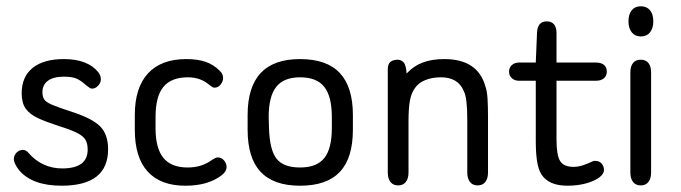

<svg xmlns="http://www.w3.org/2000/svg" viewBox="-20 -581 2166 611"><path d="M176 10Q324 10 324 -106Q324 -153 299 -178.5Q274 -204 209 -225Q166 -239 146 -247.5Q126 -256 120.5 -265Q115 -274 115 -288Q115 -311 132.5 -324Q150 -337 183 -337Q208 -337 222 -331.5Q236 -326 255 -309Q263 -303 266 -301Q269 -299 273 -299Q284 -299 292.5 -308.5Q301 -318 301 -329Q301 -340 293 -351Q259 -393 183 -393Q119 -393 84 -365Q49 -337 49 -284Q49 -253 62 -235Q75 -217 101 -205Q127 -193 167 -180Q206 -168 225.5 -158Q245 -148 252 -136Q259 -124 259 -105Q259 -45 178 -45Q146 -45 119 -57.5Q92 -70 71 -94Q67 -99 62.5 -101.5Q58 -104 53 -104Q41 -104 32.5 -95Q24 -86 24 -75Q24 -61 41 -39Q83 10 176 10Z M409 -215V-168Q409 -80 450 -35Q491 10 570 10Q642 10 685 -23Q701 -35 701 -50Q701 -61 693 -70.5Q685 -80 673 -80Q667 -80 656 -73Q638 -60 619 -54Q600 -48 577 -48Q525 -48 500 -78.5Q475 -109 475 -173V-209Q475 -274 500 -304.5Q525 -335 578 -335Q618 -335 646 -311Q652 -306 655.5 -304Q659 -302 663 -302Q674 -302 682 -312Q690 -322 690 -333Q690 -346 679 -356Q659 -376 633.5 -384.5Q608 -393 573 -393Q493 -393 451 -347.5Q409 -302 409 -215Z M768 -215V-168Q768 -78 809.5 -34Q851 10 935 10Q1020 10 1061.5 -34Q1103 -78 1103 -168V-215Q1103 -304 1061.5 -348.5Q1020 -393 935 -393Q851 -393 809.5 -348.5Q768 -304 768 -215ZM1036 -209V-173Q1036 -108 1012 -78Q988 -48 935 -48Q882 -48 860 -76Q838 -104 836 -174L835 -209Q835 -274 859 -304.5Q883 -335 935 -335Q988 -335 1012 -304.5Q1036 -274 1036 -209Z M1274 -347Q1272 -375 1264 -383Q1256 -391 1246 -391Q1232 -391 1223 -384.5Q1214 -378 1214 -360V-32Q1214 -13 1222.5 -2Q1231 9 1247 9Q1263 9 1271.5 -2Q1280 -13 1280 -32V-195Q1280 -237 1284.5 -261Q1289 -285 1300 -300Q1311 -317 1333 -326Q1355 -335 1383 -335Q1438 -335 1456 -291Q1462 -279 1464.5 -256Q1467 -233 1467 -201V-32Q1467 -13 1475.5 -2Q1484 9 1500 9Q1516 9 1524.5 -2Q1533 -13 1533 -32V-207Q1533 -242 1531.5 -266.5Q1530 -291 1525 -305Q1501 -393 1394 -393Q1354 -393 1325 -382Q1296 -371 1274 -347Z M1685 -324V-132Q1685 -95 1689 -68.5Q1693 -42 1703 -26Q1726 10 1786 10Q1817 10 1843.5 3Q1870 -4 1886 -15.5Q1902 -27 1902 -40Q1902 -52 1894.5 -60.5Q1887 -69 1875 -69Q1873 -69 1871 -69Q1869 -69 1867 -68Q1848 -59 1833.5 -54.5Q1819 -50 1805 -50Q1774 -50 1762.5 -68.5Q1751 -87 1751 -136V-324H1876Q1893 -324 1902 -332Q1911 -340 1911 -353Q1911 -367 1902 -374.5Q1893 -382 1876 -382H1751V-476Q1751 -494 1743 -503.5Q1735 -513 1720 -513Q1691 -513 1689 -478L1685 -382H1632Q1618 -382 1609 -374Q1600 -366 1600 -353Q1600 -340 1609 -332Q1618 -324 1632 -324Z M2019 -561Q2001 -561 1990.5 -548.5Q1980 -536 1980 -513Q1980 -491 1990.5 -478Q2001 -465 2019 -465Q2038 -465 2048.5 -478Q2059 -491 2059 -513Q2059 -536 2048.5 -548.5Q2038 -561 2019 -561ZM1986 -32Q1986 -13 1994.5 -2Q2003 9 2019 9Q2035 9 2043.5 -2Q2052 -13 2052 -32V-351Q2052 -370 2043.5 -380.5Q2035 -391 2019 -391Q2003 -391 1994.5 -380.5Q1986 -370 1986 -351Z"/></svg>

Font: Beiruti
Style: Regular
Weight: 400
Designer: Arlette Boutros
Foundry: Boutros
Version: Version 1.41